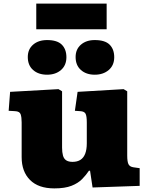

<svg xmlns="http://www.w3.org/2000/svg" viewBox="-20 -1030 823 1064"><path d="M281 14Q193 14 146.5 -32.5Q100 -79 100 -159V-352Q100 -380 94.5 -396.5Q89 -413 63 -414L28 -416L36 -521L304 -536L324 -524V-212Q324 -186 329 -168Q334 -150 347 -141.5Q360 -133 382 -133Q408 -133 425.5 -144Q443 -155 452 -178Q461 -201 461 -236V-351Q461 -387 454 -400Q447 -413 424 -414L395 -416L410 -521L665 -536L685 -524V-168Q685 -134 692 -120Q699 -106 719 -103L754 -98V0L493 9L479 -84H473Q457 -60 435 -37.5Q413 -15 376.5 -0.5Q340 14 281 14ZM505 -616Q458 -616 428.5 -642Q399 -668 399 -714Q399 -757 428.5 -782.5Q458 -808 505 -808Q562 -808 587.5 -782.5Q613 -757 613 -713Q613 -668 582.5 -642Q552 -616 505 -616ZM241 -616Q193 -616 163.5 -642Q134 -668 134 -714Q134 -757 163.5 -782.5Q193 -808 241 -808Q297 -808 322.5 -782.5Q348 -757 348 -713Q348 -668 318 -642Q288 -616 241 -616ZM181 -868V-1010H571V-868Z"/></svg>

Font: Literata Variable Black
Style: Regular
Weight: 900
Designer: Latin by Veronika Burian and Jose Scaglione. Greek by Irene Vlachou. Cyrillic by Vera Evstafieva.
Foundry: TypeTogether
Version: Version 3.021